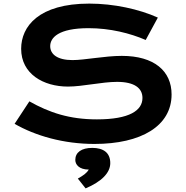

<svg xmlns="http://www.w3.org/2000/svg" viewBox="-20 -793 1040 1072"><path d="M61.5 -101.6C177.7 -34.7 335 10.7 507.3 10.7C768.1 10.7 938 -89.4 938 -265.6C938 -397 840.3 -481 660.2 -481C565.4 -481 452.6 -457.5 384.8 -457.5C300.8 -457.5 260.3 -489.7 260.3 -535.2C260.3 -581.5 304.7 -635.7 474.6 -635.7C594.2 -635.7 707 -607.4 793.5 -569.8L861.3 -694.8C757.3 -741.7 615.7 -772.9 478.5 -772.9C196.3 -772.9 98.1 -645.5 98.1 -520.5C98.1 -379.9 222.7 -309.6 359.4 -309.6C441.4 -309.6 549.3 -335.9 633.8 -335.9C730 -335.9 775.4 -301.3 775.4 -246.1C775.4 -177.2 704.6 -126.5 521 -126.5C368.2 -126.5 255.4 -164.1 144 -227.1ZM400.4 100.1C400.4 125.5 421.4 153.8 475.6 153.8C463.4 174.3 446.8 185.5 414.6 204.1L458 258.8C546.4 221.2 595.7 172.4 595.7 117.7C595.7 59.1 556.6 32.7 495.1 32.7C435.1 32.7 400.4 57.6 400.4 100.1Z"/></svg>

Font: Krona One
Style: Regular
Weight: 400
Designer: Yvonne Schüttler
Foundry: Yvonne Schüttler
Version: Version 1.002